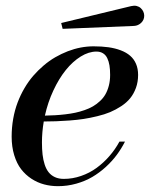

<svg xmlns="http://www.w3.org/2000/svg" viewBox="-20 -629 515 659"><path d="M440 -540 195 -530 190 -550 430 -608Q440.5 -610.5 448.9 -608.5Q457.2 -606.5 463 -601.2Q468.8 -596 471.9 -589.1Q475 -582.2 475 -575Q475 -560.9 464.7 -550.8Q454.4 -540.8 440 -540ZM124 -140Q124 -116.8 126.1 -98.4Q128.2 -80.1 133.4 -64.1Q138.6 -48.1 147.1 -37.6Q155.5 -27 168.6 -21Q181.6 -15 199 -15Q229.2 -15 258.3 -25.1Q287.4 -35.1 311.6 -52.8Q335.8 -70.5 355.6 -93.4Q375.5 -116.2 390 -143H409Q396.9 -119.1 380.8 -97.4Q364.8 -75.8 343.1 -55.9Q321.4 -36.1 296.8 -21.6Q272.1 -7.1 241.7 1.4Q211.2 10 179 10Q154.1 10 131.3 3.9Q108.5 -2.1 88.1 -15.4Q67.6 -28.8 52.6 -48.2Q37.6 -67.6 28.8 -96.4Q20 -125.1 20 -160Q20 -191.5 25.3 -221.4Q30.6 -251.2 40.4 -277Q50.1 -302.8 63.8 -326.1Q77.4 -349.5 94.1 -368.8Q110.8 -388 129.9 -404.2Q149 -420.5 169.9 -432.6Q190.9 -444.6 212.7 -453.1Q234.5 -461.5 256.9 -465.8Q279.2 -470 301 -470Q329.2 -470 352.3 -466.8Q375.4 -463.5 394.6 -456.2Q413.8 -448.9 426.8 -437.6Q439.8 -426.4 446.9 -409.8Q454 -393.2 454 -372Q454 -347.9 446.6 -327.4Q439.1 -306.9 426.9 -291.9Q414.8 -276.9 396.1 -264.6Q377.5 -252.4 358.1 -244.2Q338.8 -236.1 313.7 -230.1Q288.6 -224 266.9 -220.7Q245.1 -217.4 218.5 -215.4Q191.9 -213.4 172.6 -212.8Q153.4 -212.1 130.2 -212Q124 -175.6 124 -140ZM311 -452Q284.5 -452 256.9 -434.9Q229.4 -417.8 205.8 -388.5Q182.2 -359.2 163.2 -318.5Q144.2 -277.8 134.1 -232.2Q153.1 -232.6 169.2 -233.5Q185.4 -234.4 204.2 -236.6Q223 -238.8 238.4 -242.1Q253.9 -245.4 270.1 -251Q286.4 -256.6 298.9 -263.9Q311.5 -271.2 322.9 -281.8Q334.4 -292.2 341.8 -305.2Q349.2 -318.1 353.6 -335.1Q358 -352 358 -372Q358 -390.5 355.7 -404.5Q353.4 -418.5 348.1 -429.5Q342.8 -440.5 333.4 -446.2Q324.1 -452 311 -452Z"/></svg>

Font: Bodoni* 11
Style: Italic
Weight: 400
Italic angle: -13°
Version: Version 1.002